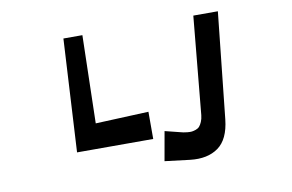

<svg xmlns="http://www.w3.org/2000/svg" viewBox="-100 -1036 2164 1425"><g transform="rotate(-10 982.5 -323.5)"><path d="M407 0 454 -850H597L581 -188L981 -205V0ZM1363 -112 1433 -850H1618L1533 -50Q1517 98 1435.5 156.5Q1354 215 1224 200L1035 177L1074 -43L1186 -15Q1202 -11 1211 -9Q1220 -7 1240 -5Q1260 -3 1273 -4.5Q1286 -6 1303.5 -12Q1321 -18 1331.5 -30Q1342 -42 1351 -63Q1360 -84 1363 -112Z"/></g></svg>

Font: OpenDyslexic
Style: Bold
Weight: 800
Designer: Abbie Gonzalez
Version: Version 0.920;hotconv 1.0.109;makeotfexe 2.5.65596